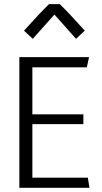

<svg xmlns="http://www.w3.org/2000/svg" viewBox="-20 -901 490 921"><path d="M241.2 -831.1 137.2 -714.8 95.2 -753.9Q170.9 -838.4 215.3 -881.3H266.6Q311 -838.4 386.7 -753.9L344.7 -714.8ZM135.3 -305.7V-48.8H401.4L409.2 0H72.8V-627H407.2L396.5 -578.1H135.3V-352.5H379.9V-305.7Z"/></svg>

Font: Anaheim
Style: Regular
Weight: 400
Designer: vernon adams
Foundry: vernon adams
Version: Version 1.002; ttfautohint (v0.93.5-3d13) -l 8 -r 50 -G 200 